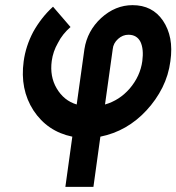

<svg xmlns="http://www.w3.org/2000/svg" viewBox="-20 -526 685 746"><path d="M495 -506Q428 -506 373 -456Q319 -406 308 -335L278 -120Q228 -135 200 -183Q173 -229 181 -289Q186 -326 205 -359Q214 -377 226.5 -392.5Q239 -408 254 -421L186 -500Q162 -478 143 -453.5Q124 -429 109 -402Q80 -347 72 -288Q57 -179 110 -97Q164 -15 261 5L234 200H343L370 5Q474 -16 549 -97Q587 -138 611 -186Q635 -234 642 -288Q649 -337 641.5 -376Q634 -415 613 -446Q572 -506 495 -506ZM479 -391Q512 -391 526 -363Q539 -335 533 -289Q525 -230 484 -182Q444 -136 388 -120L418 -335Q420 -358 439 -375Q457 -391 479 -391Z"/></svg>

Font: Unageo
Style: SemiBold-Italic
Weight: 600
Designer: Richard Sepsi
Foundry: Richard Sepsi
Version: Version 2.000